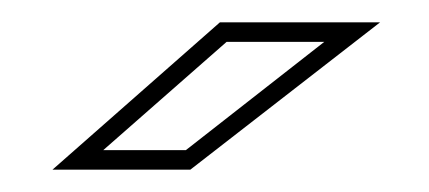

<svg xmlns="http://www.w3.org/2000/svg" viewBox="-20 -708 384 172"><path d="M27 -556 177 -688H320.5L150.5 -556ZM72.5 -573.5H146.5L270.5 -670.5H183Z"/></svg>

Font: Tourney Condensed ExtraLight
Style: Italic
Weight: 200
Width: 3
Italic angle: -12°
Designer: Tyler Finck
Foundry: Etcetera Type Co
Version: Version 1.010; ttfautohint (v1.8.3)